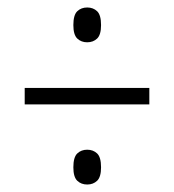

<svg xmlns="http://www.w3.org/2000/svg" viewBox="-20 -615 465 513"><path d="M213 -502Q197 -502 186.5 -512Q176 -522 176 -548Q176 -575 186.5 -585Q197 -595 213 -595Q229 -595 239.5 -585Q250 -575 250 -548Q250 -522 239.5 -512Q229 -502 213 -502ZM46 -336V-380H379V-336ZM213 -122Q197 -122 186.5 -132Q176 -142 176 -168Q176 -195 186.5 -205Q197 -215 213 -215Q229 -215 239.5 -205Q250 -195 250 -168Q250 -142 239.5 -132Q229 -122 213 -122Z"/></svg>

Font: Noto Serif ExtraCondensed Light
Style: Regular
Weight: 300
Width: 2
Designer: Monotype Design Team
Foundry: Monotype Imaging Inc.
Version: Version 2.014; ttfautohint (v1.8.4.7-5d5b)